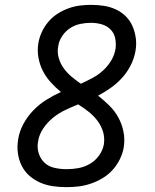

<svg xmlns="http://www.w3.org/2000/svg" viewBox="-20 -763 640 791"><path d="M254 8Q225 8 197.5 4Q170 0 145 -11Q120 -22 100 -40Q80 -58 68.5 -82Q57 -106 53.5 -133.5Q50 -161 55 -190Q60 -222 76.5 -252.5Q93 -283 117 -308Q141 -333 170.5 -351.5Q200 -370 231 -384Q209 -402 189.5 -423.5Q170 -445 157 -470Q144 -495 138.5 -525Q133 -555 138 -585Q142 -609 152.5 -631.5Q163 -654 179 -673Q195 -692 216.5 -706Q238 -720 261.5 -728.5Q285 -737 308.5 -740Q332 -743 355 -743Q382 -743 408 -739Q434 -735 457.5 -724Q481 -713 498.5 -695.5Q516 -678 526 -655Q536 -632 539.5 -605.5Q543 -579 538 -552Q533 -523 519 -495Q505 -467 484 -443.5Q463 -420 437 -401.5Q411 -383 384 -369Q408 -350 430 -328.5Q452 -307 467 -280Q482 -253 488.5 -221.5Q495 -190 490 -157Q486 -132 474 -107.5Q462 -83 444 -63Q426 -43 402.5 -29Q379 -15 354 -6.5Q329 2 304 5Q279 8 254 8ZM313 -418Q337 -429 360.5 -441.5Q384 -454 404 -472Q424 -490 438 -513.5Q452 -537 456 -562Q459 -584 454.5 -605.5Q450 -627 435 -642Q420 -657 398.5 -663Q377 -669 355 -669Q333 -669 311 -664.5Q289 -660 269.5 -647.5Q250 -635 236.5 -615Q223 -595 220 -573Q215 -548 222 -524Q229 -500 243 -481Q257 -462 275 -447Q293 -432 313 -418ZM254 -66Q279 -66 303.5 -70.5Q328 -75 350.5 -88Q373 -101 388.5 -123Q404 -145 408 -169Q412 -197 404 -222Q396 -247 380 -267.5Q364 -288 344 -303.5Q324 -319 302 -333Q275 -322 248.5 -309.5Q222 -297 198.5 -278Q175 -259 158 -233.5Q141 -208 137 -181Q132 -155 139.5 -131.5Q147 -108 163.5 -92.5Q180 -77 204.5 -71.5Q229 -66 254 -66Z"/></svg>

Font: Iosevka Aile Oblique
Style: Regular
Weight: 400
Italic angle: -9°
Designer: Belleve Invis
Foundry: Belleve Invis
Version: Version 31.1.0; ttfautohint (v1.8.4)